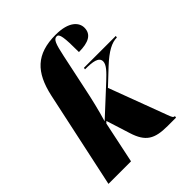

<svg xmlns="http://www.w3.org/2000/svg" viewBox="-213 -900 1035 1035"><g transform="rotate(-45 304.5 -382.5)"><path d="M464 5H527L529 -5C517 -5 514 -12 503 -42L381 -368L465 -447C527 -505 569 -526 607 -526L609 -536H366L364 -526C423 -526 464 -520 464 -487C464 -461 434 -432 400 -400L241 -253C261 -320 277 -389 288 -442L334 -659C350 -734 359 -760 382 -760C402 -760 407 -727 407 -615C480 -615 521 -636 521 -687C521 -726 486 -770 384 -770C236 -770 168 -700 136 -555L17 0H189L239 -238L249 -248L292 -112C321 -20 364 5 464 5Z"/></g></svg>

Font: Noto Serif Display Condensed Black
Style: Italic
Weight: 900
Width: 3
Italic angle: -12°
Designer: Monotype Design Team
Foundry: Monotype Imaging Inc.
Version: Version 2.009